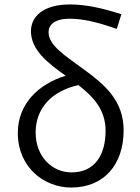

<svg xmlns="http://www.w3.org/2000/svg" viewBox="-20 -829 630 862"><path d="M299 13C448 13 535 -91 535 -244C535 -375 453 -447 361 -514C273 -579 198 -624 198 -685C198 -717 225 -745 292 -745C345 -745 410 -733 504 -699L525 -765C433 -795 360 -809 294 -809C172 -809 119 -753 119 -689C119 -605 194 -546 275 -489C154 -452 60 -364 60 -232C60 -78 178 13 299 13ZM332 -447C400 -394 454 -336 454 -242C454 -131 404 -55 301 -55C216 -55 140 -124 140 -234C140 -342 211 -420 332 -447Z"/></svg>

Font: Noto Sans HK DemiLight
Style: Regular
Weight: 350
Designer: Ryoko NISHIZUKA 西塚涼子 (kana, bopomofo & ideographs); Paul D. Hunt (Latin, Greek & Cyrillic); Sandoll Communications 산돌커뮤니
Foundry: Adobe
Version: Version 2.004;hotconv 1.0.118;makeotfexe 2.5.65603